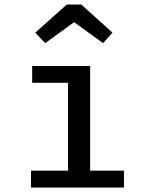

<svg xmlns="http://www.w3.org/2000/svg" viewBox="-20 -834 655 854"><path d="M123.1 -540.5H381V-74.9H531.3V0H117.9V-74.9H282.6V-465.6H123.1ZM309.7 -735.4 181 -642.1 136.9 -688.7 276.9 -813.8H341.5L480.5 -688.7L438.5 -642.1Z"/></svg>

Font: Fira Code Fixed Retina
Style: Regular
Weight: 450
Monospace: yes
Designer: Carrois Corporate, Edenspiekermann AG, Nikita Prokopov
Foundry: Carrois Corporate, Edenspiekermann AG, Nikita Prokopov
Version: Version 5.002